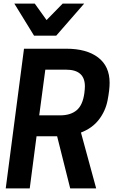

<svg xmlns="http://www.w3.org/2000/svg" viewBox="-20 -1052 651 1072"><path d="M446 -853ZM294 -853H170L60 -1032H174L240 -940L330 -1032H450ZM517 0H372L299 -291H184L146 0H12L114 -780H350Q464 -780 528 -731Q592 -682 592 -590Q592 -550 580.5 -491Q569 -432 532 -384Q495 -336 432 -312ZM316 -408Q374 -408 408 -436.5Q442 -465 451 -532Q454 -556 454 -570Q454 -663 349 -663H233L199 -408Z"/></svg>

Font: Tanohe Sans SemiBold
Style: Italic
Weight: 600
Designer: Village Type and Design LLC & Cristiano Sobral
Foundry: Cooper Hewitt Smithsonian Design Museum
Version: Version 1.00;September 29, 2021;FontCreator 13.0.0.2655 64-b